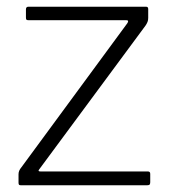

<svg xmlns="http://www.w3.org/2000/svg" viewBox="-20 -550 503 570"><path d="M42 0Q38 0 36.5 -1.5Q35 -3 35 -8V-33Q35 -38 37 -43Q39 -48 44 -54L358 -481Q364 -490 355 -490H65Q60 -490 58.5 -491.5Q57 -493 57 -498V-522Q57 -530 64 -530H414Q420 -530 420 -523V-497Q420 -490 418 -485Q416 -480 412 -474L97 -48Q91 -41 100 -41H419Q426 -41 426 -34V-9Q426 -5 424.5 -2.5Q423 0 417 0H42Z"/></svg>

Font: Libre Franklin ExtraLight
Style: Regular
Weight: 250
Designer: Pablo Impallari, Rodrigo Fuenzalida, Nhung Nguyen
Foundry: Impallari Type
Version: Version 3.000